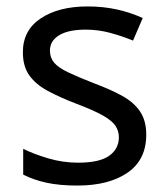

<svg xmlns="http://www.w3.org/2000/svg" viewBox="-20 -566 519 596"><path d="M434 -148Q434 -70 376 -30Q318 10 220 10Q164 10 123.5 1Q83 -8 52 -24V-104Q84 -88 129.5 -74.5Q175 -61 222 -61Q289 -61 319 -82.5Q349 -104 349 -140Q349 -160 338 -176Q327 -192 298.5 -208Q270 -224 217 -244Q165 -264 128 -284Q91 -304 71 -332Q51 -360 51 -404Q51 -472 106.5 -509Q162 -546 252 -546Q301 -546 343.5 -536.5Q386 -527 423 -510L393 -440Q359 -454 322 -464Q285 -474 246 -474Q192 -474 163.5 -456.5Q135 -439 135 -409Q135 -387 148 -371.5Q161 -356 191.5 -341.5Q222 -327 273 -307Q324 -288 360 -268Q396 -248 415 -219.5Q434 -191 434 -148Z"/></svg>

Font: Noto Sans Lepcha
Style: Regular
Weight: 400
Designer: Monotype Design Team
Foundry: Monotype Imaging Inc.
Version: Version 2.006; ttfautohint (v1.8.4.7-5d5b)